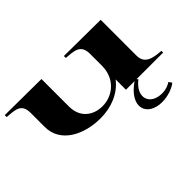

<svg xmlns="http://www.w3.org/2000/svg" viewBox="-124 -835 1417 1417"><g transform="rotate(-45 585.0 -126.0)"><path d="M494 14C604 14 710 -27 774 -111V-3H864C694 113 745 251 900 251C957 251 1018 230 1053 202L1036 178C1015 191 987 205 944 205C818 205 781 93 894 7L884 -3H1162V-21C1078 -27 1007 -40 1007 -127V-500L626 -503V-483C703 -476 774 -478 774 -379V-250C772 -116 672 -39 566 -39C475 -39 389 -93 389 -213V-500L9 -503V-483C93 -476 156 -477 156 -379V-232C156 -70 318 14 494 14Z"/></g></svg>

Font: Sprat Extended
Style: Bold
Weight: 700
Width: 9
Designer: Ethan Nakache
Foundry: Collletttivo
Version: Version 2.000;Glyphs 3.2 (3217)